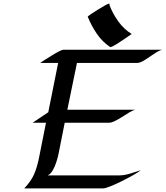

<svg xmlns="http://www.w3.org/2000/svg" viewBox="-20 -1052 925 1072"><path d="M884.8 -774.4Q865.2 -768.6 839.1 -750.5Q813 -732.4 787.8 -716.6Q762.7 -700.7 746.1 -700.7H409.7L356 -439.5H735.4Q721.2 -436 703.4 -425.3Q685.5 -414.6 672.9 -406.2Q663.1 -399.9 647.7 -390.6Q632.3 -381.3 616.7 -374Q601.1 -366.7 589.8 -366.7H341.3L306.6 -191.9Q303.2 -174.8 295.4 -149.7Q287.6 -124.5 275.4 -102.5Q263.2 -80.6 246.6 -72.8H647.9Q673.3 -72.8 707.3 -83Q741.2 -93.3 766.1 -101.6Q754.4 -91.8 725.3 -75.2Q696.3 -58.6 661.6 -41.3Q627 -23.9 597.2 -12Q567.4 0 553.7 0H115.2Q152.8 -39.6 169.7 -77.6Q186.5 -115.7 197.3 -168.5L236.8 -366.7H162.1L249.5 -425.3L304.7 -700.7H204.6Q211.9 -706.1 230.2 -717.8Q248.5 -729.5 270 -742.7Q291.5 -755.9 309.3 -765.1Q327.1 -774.4 334 -774.4ZM715.3 -862.3Q703.1 -854 679.2 -837.4Q655.3 -820.8 631.8 -806.2Q608.4 -791.5 596.2 -788.6Q550.8 -818.8 520.3 -864Q489.7 -909.2 469.7 -959Q473.1 -963.4 490.2 -974.9Q507.3 -986.3 528.6 -999.5Q549.8 -1012.7 567.1 -1022.2Q584.5 -1031.7 588.4 -1031.7Q591.3 -1031.7 591.6 -1028.8Q591.8 -1025.9 591.3 -1023.9Q608.4 -977.1 640.4 -932.6Q672.4 -888.2 715.3 -862.3Z"/></svg>

Font: Lugrasimo
Style: Regular
Weight: 400
Designer: The DocRepair Project, Astigmatic (AOETI)
Foundry: Google
Version: Version 1.001